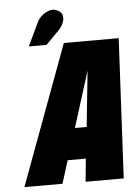

<svg xmlns="http://www.w3.org/2000/svg" viewBox="-59 -914 675 959"><g transform="rotate(-5 279.0 -435.0)"><path d="M522 0 558 -700H283L24 0H215L251 -115H342L331 0ZM301 -272 389 -552 360 -272ZM262 -765Q276 -779 284.5 -797.5Q293 -816 290.5 -834Q288 -852 270 -862Q250 -874 228.5 -868.5Q207 -863 189 -848Q171 -833 163 -815L107 -698H196Z"/></g></svg>

Font: Advent Pro Black
Style: Italic
Weight: 900
Italic angle: -12°
Version: Version 3.000